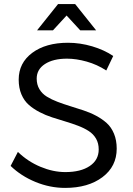

<svg xmlns="http://www.w3.org/2000/svg" viewBox="-20 -917 651 943"><path d="M307.1 -840.8 240.2 -768.1H162.1L265.1 -897H349.1L452.1 -768.1H374ZM160.2 -530.8Q160.2 -501.5 173.6 -479Q187 -456.5 210 -442.4Q232.9 -428.2 262.5 -417Q292 -405.8 324.5 -395.8Q356.9 -385.7 389.6 -375Q422.4 -364.3 451.9 -348.6Q481.4 -333 504.2 -312.5Q526.9 -292 540 -260Q553.2 -228 553.2 -187Q553.2 -99.6 483.2 -46.9Q413.1 5.9 299.8 5.9Q225.1 5.9 154.1 -23.4Q83 -52.7 32.2 -102.1L67.9 -170.9Q116.2 -124 178.5 -97.9Q240.7 -71.8 300.8 -71.8Q376.5 -71.8 420.7 -101.6Q464.8 -131.3 464.8 -183.1Q464.8 -213.4 451.7 -236.1Q438.5 -258.8 415.8 -273.4Q393.1 -288.1 363.5 -299.3Q334 -310.5 301.3 -320.3Q268.6 -330.1 236.1 -340.6Q203.6 -351.1 174.1 -366.5Q144.5 -381.8 121.6 -401.9Q98.6 -421.9 85.2 -453.6Q71.8 -485.4 71.8 -525.9Q71.8 -607.9 138.4 -657.5Q205.1 -707 314 -707Q373.5 -707 432.6 -689.5Q491.7 -671.9 536.1 -642.1L502 -570.8Q457 -600.1 405.8 -614.5Q354.5 -628.9 309.1 -628.9Q241.2 -628.9 200.7 -602.5Q160.2 -576.2 160.2 -530.8Z"/></svg>

Font: Montserrat-Arabic Light
Style: Regular
Weight: 300
Designer: Mohamed Gaber
Foundry: Kief Type Foundry
Version: Version 5.008;PS 005.008;hotconv 1.0.88;makeotf.lib2.5.64775